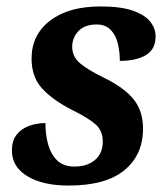

<svg xmlns="http://www.w3.org/2000/svg" viewBox="-20 -566 522 596"><path d="M193 10Q113 10 65 -19Q17 -48 17 -98Q17 -130 32 -148.5Q47 -167 71 -175.5Q95 -184 121 -184Q121 -148 129.5 -117.5Q138 -87 157.5 -68Q177 -49 211 -49Q251 -49 275 -69.5Q299 -90 299 -127Q299 -161 275.5 -181Q252 -201 205 -224Q144 -255 111 -291Q78 -327 78 -384Q78 -458 135.5 -502Q193 -546 292 -546Q356 -546 393.5 -532.5Q431 -519 447 -498Q463 -477 463 -453Q463 -413 433 -395Q403 -377 352 -377Q352 -404 346 -430Q340 -456 324 -473Q308 -490 280 -490Q244 -490 224.5 -470.5Q205 -451 204 -422Q204 -390 228.5 -369.5Q253 -349 300 -326Q366 -294 395 -257.5Q424 -221 424 -167Q424 -85 366 -37.5Q308 10 193 10Z"/></svg>

Font: Noto Serif SemiCondensed
Style: Bold Italic
Weight: 700
Width: 4
Italic angle: -12°
Designer: Monotype Design Team
Foundry: Monotype Imaging Inc.
Version: Version 2.014